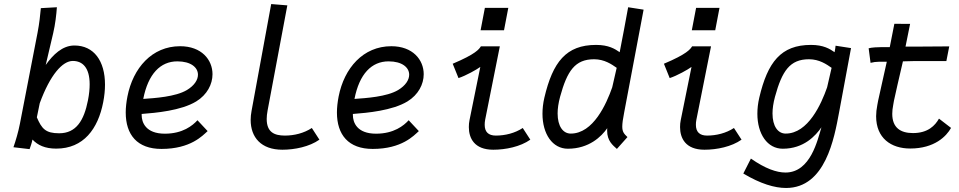

<svg xmlns="http://www.w3.org/2000/svg" viewBox="-20 -725 4698 941"><path d="M411.1 -233.4C391.6 -133.8 353 -71.8 270 -71.8C203.1 -71.8 184.6 -94.2 160.6 -149.9L174.8 -219.2C226.1 -359.4 286.6 -426.3 336.9 -426.3C384.8 -426.3 419.4 -393.1 419.4 -312C419.4 -289.6 417 -263.2 411.1 -233.4ZM485.8 -224.1C491.7 -254.4 494.6 -283.2 494.6 -310.1C494.6 -426.8 439.9 -502 344.7 -502C285.2 -502 239.7 -456.5 204.1 -406.7L240.7 -562.5C251 -606.4 256.3 -653.8 258.8 -689.5L180.2 -685.1C177.2 -651.9 172.9 -610.8 164.1 -564.9L77.6 -118.7C69.8 -78.1 57.1 -35.6 45.9 -3.4L125 5.9C130.4 -9.8 134.8 -20.5 139.2 -41C164.6 -13.7 200.7 3.4 255.4 3.4C389.6 3.4 460.4 -93.3 485.8 -224.1Z M682.1 -240.2C706.1 -362.8 766.1 -424.3 849.1 -424.3C915.5 -424.3 950.2 -394.5 950.2 -358.9C950.2 -333.5 932.6 -305.7 896 -283.7C840.3 -250.5 738.3 -244.1 682.1 -240.2ZM862.8 -498.5C724.6 -498.5 631.8 -391.6 604.5 -252C599.1 -224.1 596.2 -197.8 596.2 -173.8C596.2 -64.5 652.3 4.9 771.5 4.9C914.6 4.9 973.1 -60.5 997.6 -82.5L947.8 -135.7C923.8 -109.4 875.5 -69.8 788.1 -69.8C693.4 -69.8 674.3 -126 674.3 -161.1V-166.5C744.6 -171.9 867.2 -182.6 941.9 -228C995.1 -260.7 1021.5 -312 1021.5 -361.3C1021.5 -432.1 967.8 -498.5 862.8 -498.5Z M1388.2 -698.7 1309.1 -705.1 1212.9 -181.6C1210 -166 1208.5 -151.4 1208.5 -137.2C1208.5 -51.8 1259.8 8.8 1363.8 8.8C1424.3 8.8 1496.6 -5.9 1545.4 -40.5L1508.3 -97.7C1469.7 -72.3 1421.9 -60.5 1376.5 -60.5C1324.2 -60.5 1287.1 -77.1 1287.1 -142.1C1287.1 -154.3 1288.6 -168 1291.5 -183.6Z M1717.3 -240.2C1741.2 -362.8 1801.3 -424.3 1884.3 -424.3C1950.7 -424.3 1985.4 -394.5 1985.4 -358.9C1985.4 -333.5 1967.8 -305.7 1931.2 -283.7C1875.5 -250.5 1773.4 -244.1 1717.3 -240.2ZM1897.9 -498.5C1759.8 -498.5 1667 -391.6 1639.6 -252C1634.3 -224.1 1631.3 -197.8 1631.3 -173.8C1631.3 -64.5 1687.5 4.9 1806.6 4.9C1949.7 4.9 2008.3 -60.5 2032.7 -82.5L1982.9 -135.7C1959 -109.4 1910.6 -69.8 1823.2 -69.8C1728.5 -69.8 1709.5 -126 1709.5 -161.1V-166.5C1779.8 -171.9 1902.3 -182.6 1977.1 -228C2030.3 -260.7 2056.6 -312 2056.6 -361.3C2056.6 -432.1 2002.9 -498.5 1897.9 -498.5Z M2356.4 -686.5 2335.4 -576.7H2450.2L2471.2 -686.5ZM2429.7 -498H2336.9C2328.1 -483.9 2312 -460.4 2198.7 -412.6L2227.1 -342.3C2263.2 -354 2316.9 -384.3 2334 -397L2281.2 -136.7C2278.8 -125.5 2277.8 -114.3 2277.8 -102.1C2277.8 -48.3 2304.2 8.8 2397.5 8.8C2458 8.8 2530.3 -5.9 2579.1 -40.5L2542 -97.7C2503.4 -72.3 2455.6 -60.5 2410.2 -60.5C2373.5 -60.5 2355.5 -78.6 2355.5 -113.3C2355.5 -121.1 2356 -129.4 2357.9 -138.7Z M2725.1 -251C2759.8 -377.9 2798.3 -434.6 2891.6 -434.6C2942.4 -434.6 2978 -409.7 3002.4 -392.6L2980.5 -296.9C2952.1 -215.8 2887.7 -70.3 2777.3 -70.3C2739.3 -70.3 2712.9 -106.4 2712.9 -168.9C2712.9 -192.9 2716.8 -220.2 2725.1 -251ZM3134.3 -677.7 3058.6 -689.5C3057.6 -679.7 3019.5 -480.5 3017.1 -469.2C2993.7 -485.4 2962.9 -504.9 2901.4 -504.9C2754.4 -504.9 2689 -420.9 2647.9 -246.1C2641.6 -218.8 2638.7 -192.4 2638.7 -167.5C2638.7 -68.4 2687.5 3.9 2763.2 3.9C2866.7 3.9 2927.7 -55.7 2956.1 -96.7C2955.6 -92.3 2955.6 -88.4 2955.6 -84.5C2955.6 -34.2 2983.4 -13.2 3003.4 4.9L3055.2 -53.2C3038.1 -69.3 3029.8 -79.1 3029.8 -104.5C3029.8 -120.1 3032.7 -141.6 3039.1 -173.8Z M3391.6 -686.5 3370.6 -576.7H3485.4L3506.3 -686.5ZM3464.8 -498H3372.1C3363.3 -483.9 3347.2 -460.4 3233.9 -412.6L3262.2 -342.3C3298.3 -354 3352.1 -384.3 3369.1 -397L3316.4 -136.7C3314 -125.5 3313 -114.3 3313 -102.1C3313 -48.3 3339.4 8.8 3432.6 8.8C3493.2 8.8 3565.4 -5.9 3614.3 -40.5L3577.1 -97.7C3538.6 -72.3 3490.7 -60.5 3445.3 -60.5C3408.7 -60.5 3390.6 -78.6 3390.6 -113.3C3390.6 -121.1 3391.1 -129.4 3393.1 -138.7Z M3778.3 -251C3813 -377.9 3851.6 -434.6 3944.8 -434.6C3995.6 -434.6 4031.2 -409.7 4055.7 -392.6L4033.7 -296.9C4005.4 -215.8 3940.9 -70.3 3830.6 -70.3C3792.5 -70.3 3766.1 -106.4 3766.1 -168.9C3766.1 -192.9 3770 -220.2 3778.3 -251ZM4150.9 -489.3 4075.2 -501C4074.2 -491.2 4072.8 -480.5 4070.3 -469.2C4046.9 -485.4 4016.1 -504.9 3954.6 -504.9C3807.6 -504.9 3742.2 -420.9 3701.2 -246.1C3694.8 -218.8 3691.9 -192.4 3691.9 -167.5C3691.9 -68.4 3740.7 3.9 3816.4 3.9C3919.9 3.9 3977.5 -60.1 4005.9 -101.1C3987.3 -41 3953.6 120.6 3829.6 120.6C3786.1 120.6 3731 101.6 3660.2 52.2L3623 125.5C3707.5 175.8 3776.4 196.3 3832.5 196.3C4025.9 196.3 4068.8 -48.3 4092.3 -173.8Z M4361.3 -231.4C4372.6 -280.3 4381.3 -324.7 4405.3 -424.3C4427.7 -424.3 4441.4 -425.8 4463.9 -425.8H4618.2L4632.3 -497.6H4623.5C4623.5 -497.6 4548.3 -497.1 4477.5 -496.6H4418C4424.8 -529.8 4434.1 -575.7 4440.4 -607.9L4363.3 -608.4C4356.4 -574.2 4347.7 -528.3 4340.8 -494.1H4301.8C4285.6 -494.1 4250 -492.7 4237.3 -488.3L4246.6 -417C4259.8 -420.4 4273.9 -422.4 4287.6 -422.4H4326.2C4304.7 -328.1 4295.4 -282.2 4283.7 -231.4L4279.8 -210.4C4275.9 -190.4 4273.9 -172.4 4273.9 -155.3C4273.9 -48.3 4346.7 2.9 4440.9 2.9C4560.5 2.9 4618.7 -57.6 4641.1 -98.1L4582 -143.6C4563 -109.9 4528.3 -72.8 4454.6 -72.8C4394 -72.8 4353 -98.6 4353 -167C4353 -180.2 4354.5 -195.3 4357.9 -211.9Z"/></svg>

Font: Fantasque Sans Mono
Style: RegItalic
Weight: 400
Italic angle: -11°
Monospace: yes
Designer: Jany Belluz
Version: Version 1.6.3